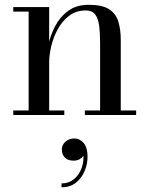

<svg xmlns="http://www.w3.org/2000/svg" viewBox="-20 -490 636 818"><path d="M189.5 -460V-19.5H254V0H36.5V-19.5H102V-440.5H36.5V-460ZM494.5 -319.5V-19.5H560V0H341.5V-19.5H406.5V-304.5Q406.5 -346.5 402.8 -378.2Q399 -410 386 -427.8Q373 -445.5 345.5 -445.5Q305 -445.5 275.5 -423.5Q246 -401.5 227 -367.2Q208 -333 198.8 -295Q189.5 -257 189.5 -224.5L177 -222Q177 -255 185.8 -297.2Q194.5 -339.5 215 -378.8Q235.5 -418 270.5 -443.8Q305.5 -469.5 358.5 -469.5Q416.5 -469.5 445.5 -450.2Q474.5 -431 484.5 -397Q494.5 -363 494.5 -319.5ZM242 308V291.5Q273 291.5 295.5 273Q318 254.5 328.5 224Q339 193.5 334 158.5H339.5Q340.5 165.5 335 174Q329.5 182.5 318.8 188.5Q308 194.5 294 194.5Q268 194.5 255.8 180.8Q243.5 167 243.5 147.5Q243.5 134 250.5 123.2Q257.5 112.5 269.8 106.2Q282 100 297 100Q320.5 100 336.8 119.8Q353 139.5 353 177.5Q353 209.5 340.2 239.5Q327.5 269.5 302.8 288.8Q278 308 242 308Z"/></svg>

Font: Bodoni Moda SC
Style: Regular
Weight: 400
Designer: Owen Earl
Foundry: indestructible type
Version: Version 2.005